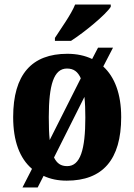

<svg xmlns="http://www.w3.org/2000/svg" viewBox="-20 -786 592 846"><path d="M222 -619V-606H293C352 -644 446 -721 468 -756V-766H311C293 -721 248 -660 222 -619ZM121 -42 79 40H146L172 -11C202 3 235 10 274 10C432 10 514 -82 514 -270C514 -373 485 -447 435 -493L478 -576H412L386 -526C355 -541 318 -549 277 -549C120 -549 38 -458 38 -270C38 -164 67 -88 121 -42ZM336 -441 199 -169C196 -197 195 -231 195 -270C195 -412 217 -484 275 -484C305 -484 323 -470 336 -441ZM276 -54C248 -54 231 -66 218 -92L352 -359C355 -331 356 -302 356 -268C356 -127 334 -54 276 -54Z"/></svg>

Font: Noto Serif Condensed ExtraBold
Style: Regular
Weight: 800
Width: 3
Designer: Monotype Design Team
Foundry: Monotype Imaging Inc.
Version: Version 2.013